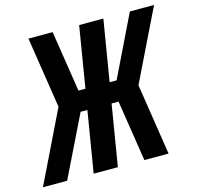

<svg xmlns="http://www.w3.org/2000/svg" viewBox="-127 -847 984 958"><g transform="rotate(-15 364.5 -367.5)"><path d="M-21 0H104L258 -315H293L241 0H366L418 -315H454L503 0H628L571 -368L750 -735H625L472 -420H436L488 -735H363L311 -420H275L226 -735H101L158 -368Z"/></g></svg>

Font: Iosevka Sparkle
Style: Bold Italic
Weight: 700
Italic angle: -9°
Designer: Belleve Invis
Foundry: Belleve Invis
Version: Version 4.5.0; ttfautohint (v1.8.3)